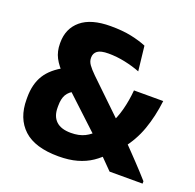

<svg xmlns="http://www.w3.org/2000/svg" viewBox="-119 -775 926 913"><g transform="rotate(20 344.0 -318.5)"><path d="M521.5 -0.5Q512.5 -9.5 498.5 -23.8Q484.5 -38 469.5 -53.2Q454.5 -68.5 441.2 -82.2Q428 -96 420 -104.5L398.5 -129.5L184 -329.5L158.5 -356Q124 -390 107.8 -421.2Q91.5 -452.5 91.5 -492.5V-497Q91.5 -568.5 141.8 -610.5Q192 -652.5 290.5 -652.5Q351.5 -652.5 396 -643Q440.5 -633.5 472.5 -620L486.5 -495Q452 -508.5 409.8 -517.5Q367.5 -526.5 325.5 -526.5Q286 -526.5 269.8 -514.2Q253.5 -502 253.5 -480.5V-478.5Q253.5 -461 265 -444.8Q276.5 -428.5 299.5 -406L485 -227.5L521.5 -189Q539.5 -171 556 -153.8Q572.5 -136.5 588.8 -119.8Q605 -103 621.2 -85.8Q637.5 -68.5 654.2 -50.5Q671 -32.5 688.5 -12.5V-0.5ZM267.5 14.5Q148.5 14.5 90.8 -39Q33 -92.5 33 -188.5V-199Q33 -266 61.5 -312Q90 -358 154 -391.5L237 -302Q209.5 -289 197.2 -268Q185 -247 185 -211V-202Q185 -158 210 -134.2Q235 -110.5 285 -110.5Q326 -110.5 355 -125Q384 -139.5 404.5 -164.5L446 -214Q469 -255 481.5 -302.8Q494 -350.5 498.5 -403H646.5Q637 -323 612.8 -254.8Q588.5 -186.5 541.5 -129L492.5 -81.5Q466 -51.5 434 -30Q402 -8.5 361.2 3Q320.5 14.5 267.5 14.5Z"/></g></svg>

Font: Anek Telugu
Style: Bold
Weight: 700
Designer: Omkar Bhoir (Telugu), Yesha Goshar (Latin)
Foundry: Ek Type
Version: Version 1.003